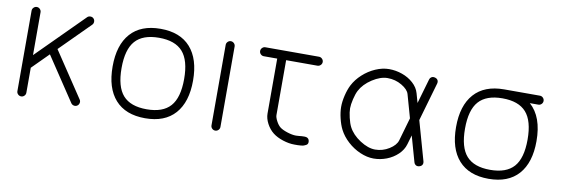

<svg xmlns="http://www.w3.org/2000/svg" viewBox="-45 -839 3329 1139"><g transform="rotate(10 1619.0 -269.5)"><path d="M130.9 -511.5V-253.4L408 -530.5Q415.5 -538.1 427 -538.1Q438.5 -538.1 446 -530.5Q453.6 -522.9 453.6 -511.5Q453.6 -500 446 -492.4L267.8 -314.2L449.5 -41.7Q455.6 -32.7 453.2 -21.7Q450.9 -10.7 441.9 -4.6Q432.9 1.5 421.8 -0.7Q410.6 -2.9 404.5 -12L229 -275.4L130.9 -177.2V-26.9Q130.9 -15.9 122.9 -7.9Q115 0 104 0Q93 0 85 -7.9Q76.9 -15.9 76.9 -26.9V-511.5Q76.9 -522.5 85 -530.5Q93 -538.6 104 -538.6Q115 -538.6 122.9 -530.5Q130.9 -522.5 130.9 -511.5Z M707.3 -433.2Q661.6 -381.8 661.6 -269.3Q661.6 -156.7 707.3 -105.3Q752.9 -54 850.1 -54Q947.3 -54 992.9 -105.3Q1038.6 -156.7 1038.6 -269.3Q1038.6 -381.8 992.9 -433.2Q947.3 -484.6 850.1 -484.6Q752.9 -484.6 707.3 -433.2ZM669.8 -69.8Q607.7 -139.6 607.7 -269.3Q607.7 -398.9 669.8 -468.8Q731.9 -538.6 850.1 -538.6Q968.3 -538.6 1030.3 -468.8Q1092.3 -398.9 1092.3 -269.3Q1092.3 -139.6 1030.3 -69.8Q968.3 0 850.1 0Q731.9 0 669.8 -69.8Z M1300 -511.5V-26.9Q1300 -15.9 1292 -7.9Q1283.9 0 1272.9 0Q1262 0 1254 -7.9Q1246.1 -15.9 1246.1 -26.9V-511.5Q1246.1 -522.5 1254 -530.5Q1262 -538.6 1272.9 -538.6Q1283.9 -538.6 1292 -530.5Q1300 -522.5 1300 -511.5Z M1749.8 -54Q1756.3 -54 1766.5 -54.9Q1776.6 -55.9 1784.2 -56.6Q1791.7 -57.4 1800.3 -57.1Q1808.8 -56.9 1814.6 -55.1Q1820.3 -53.2 1824.7 -48.2Q1829.1 -43.2 1830.3 -34.9Q1831.5 -26.6 1829.1 -20.3Q1826.7 -13.9 1819.8 -10.3Q1813 -6.6 1806.6 -4.4Q1800.3 -2.2 1788.9 -1.2Q1777.6 -0.2 1771.1 -0.1Q1764.6 0 1752.9 0Q1750.7 0 1749.8 0Q1716.6 0 1679.9 -12Q1643.3 -23.9 1618.9 -43Q1594 -62.5 1577.6 -93.4Q1561.3 -124.3 1561.3 -153.8V-484.6H1480.5Q1469.5 -484.6 1461.5 -492.6Q1453.6 -500.5 1453.6 -511.5Q1453.6 -522.5 1461.5 -530.5Q1469.5 -538.6 1480.5 -538.6H1803.5Q1814.5 -538.6 1822.5 -530.5Q1830.6 -522.5 1830.6 -511.5Q1830.6 -500.5 1822.5 -492.6Q1814.5 -484.6 1803.5 -484.6H1615V-153.8Q1615 -139.9 1626.5 -118.2Q1637.9 -96.4 1652.1 -85.2Q1667 -73.5 1697.3 -63.7Q1727.5 -54 1749.8 -54Z M2226.6 -54Q2271.7 -54 2310.7 -78.4Q2349.6 -102.8 2358.4 -133.1L2398.4 -272.2L2359.1 -411.6Q2351.6 -438.5 2312.5 -461.5Q2273.4 -484.6 2226.6 -484.6Q2184.1 -484.6 2135.1 -452.9Q2086.2 -421.1 2064 -378.2Q2054 -358.9 2046 -325.3Q2038.1 -291.7 2038.1 -269.3Q2038.1 -246.8 2046 -213.3Q2054 -179.7 2064 -160.4Q2086.2 -117.4 2135.1 -85.7Q2184.1 -54 2226.6 -54ZM2470 -519Q2472.7 -528.6 2479.9 -533.4Q2487.1 -538.3 2495.1 -537.7Q2503.2 -537.1 2510.4 -533.4Q2517.6 -529.8 2521 -521.7Q2524.4 -513.7 2521.7 -504.2L2454.6 -272L2521.7 -34.2Q2524.4 -24.7 2521 -16.7Q2517.6 -8.8 2510.4 -5.1Q2503.2 -1.5 2495.1 -0.7Q2487.1 0 2479.9 -5Q2472.7 -10 2470 -19.5L2426.3 -174.3L2409.9 -118.2Q2400.1 -84 2371.6 -56.6Q2343 -29.3 2304.8 -14.6Q2266.6 0 2226.6 0Q2186.8 0 2145.1 -18.1Q2103.5 -36.1 2069.5 -67.1Q2035.4 -98.1 2016.1 -135.7Q2002.2 -163.1 1993.3 -200.6Q1984.4 -238 1984.4 -269.3Q1984.4 -300.5 1993.3 -337.9Q2002.2 -375.2 2016.1 -402.6Q2035.4 -440.2 2069.5 -471.3Q2103.5 -502.4 2145.1 -520.5Q2186.8 -538.6 2226.6 -538.6Q2267.1 -538.6 2305.5 -525Q2344 -511.5 2372.8 -485.5Q2401.6 -459.5 2410.9 -426.3Q2413.6 -417 2418.8 -398.2Q2424.1 -379.4 2426.8 -369.9Z M3083 -484.6Q3161.1 -415.8 3161.1 -269.3Q3161.1 -139.6 3099.1 -69.8Q3037.1 0 2918.9 0Q2800.8 0 2738.6 -69.8Q2676.5 -139.6 2676.5 -269.3Q2676.5 -398.9 2738.6 -468.8Q2800.8 -538.6 2918.9 -538.6H3134.3Q3145.3 -538.6 3153.2 -530.5Q3161.1 -522.5 3161.1 -511.5Q3161.1 -500.5 3153.2 -492.6Q3145.3 -484.6 3134.3 -484.6ZM2776.1 -433.2Q2730.5 -381.8 2730.5 -269.3Q2730.5 -156.7 2776.1 -105.3Q2821.8 -54 2918.9 -54Q3016.1 -54 3061.8 -105.3Q3107.4 -156.7 3107.4 -269.3Q3107.4 -381.8 3061.8 -433.2Q3016.1 -484.6 2918.9 -484.6Q2821.8 -484.6 2776.1 -433.2Z"/></g></svg>

Font: Tecnico
Style: Fino
Weight: 400
Version: Version 1.3